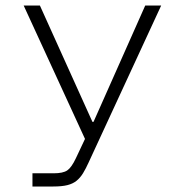

<svg xmlns="http://www.w3.org/2000/svg" viewBox="-20 -516 672 698"><path d="M98 162V114H175Q209 114 224.5 103.5Q240 93 256 59L289 -11L66 -496H125L316 -73H320L508 -496H566L302 75Q292 97 282 113.5Q272 130 258.5 141Q245 152 225 157Q205 162 174 162Z"/></svg>

Font: Atkinson Hyperlegible Mono ExtraLight
Style: Regular
Weight: 200
Monospace: yes
Designer: Elliott Scott, Megan Eiswerth, Linus Boman, Theodore Petrosky, Letters from Sweden
Foundry: Applied Design Works, Letters from Sweden
Version: Version 2.001